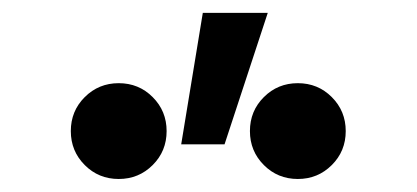

<svg xmlns="http://www.w3.org/2000/svg" viewBox="-20 -915 640 295"><path d="M88.8 -713.6Q88.8 -682.8 110.2 -661.4Q131.5 -640 162.4 -640Q193.2 -640 214.6 -661.4Q236 -682.7 236 -713.6Q236 -744.4 214.6 -765.8Q193.3 -787.2 162.4 -787.2Q131.6 -787.2 110.2 -765.8Q88.8 -744.5 88.8 -713.6ZM364 -713.6Q364 -682.8 385.4 -661.4Q406.7 -640 437.6 -640Q468.4 -640 489.8 -661.4Q511.2 -682.7 511.2 -713.6Q511.2 -744.4 489.8 -765.8Q468.5 -787.2 437.6 -787.2Q406.8 -787.2 385.4 -765.8Q364 -744.5 364 -713.6ZM391.4 -895.2H291.6L258.4 -693.2H325Z"/></svg>

Font: CommitMonoV142 ExtLt
Style: Regular
Weight: 200
Monospace: yes
Designer: Eigil Nikolajsen
Foundry: Eigil Nikolajsen
Version: Version 1.142